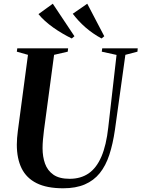

<svg xmlns="http://www.w3.org/2000/svg" viewBox="-20 -1003 761 1033"><path d="M654.5 -708 598.5 -305.5Q587.5 -229 568.2 -170.2Q549 -111.5 516.8 -71.5Q484.5 -31.5 436.2 -10.8Q388 10 320 10Q232 10 177 -17.5Q122 -45 96.2 -97.5Q70.5 -150 70.5 -225Q70.5 -242.5 72 -260.8Q73.5 -279 76 -298.5L130.5 -708L70.5 -725L73 -743H346.5L344.5 -725L271 -708L216.5 -301.5Q213.5 -276 211.2 -252Q209 -228 209 -205.5Q209 -160 222.2 -122.8Q235.5 -85.5 267.2 -63.2Q299 -41 354.5 -41Q414.5 -41 457 -70.2Q499.5 -99.5 525.8 -160.8Q552 -222 562.5 -317.5L607 -707.5L527.5 -725L530 -743H721L719.5 -725ZM541 -808 526.5 -796Q503 -808.5 481 -823.8Q459 -839 439.2 -856.2Q419.5 -873.5 402.5 -892Q385.5 -910.5 371.5 -929L449.5 -983ZM380.5 -808 366 -796Q340.5 -808.5 315 -823.5Q289.5 -838.5 266 -855.2Q242.5 -872 222.2 -890.2Q202 -908.5 187 -927L264 -983Z"/></svg>

Font: Merriweather 144pt SemiBold
Style: Italic
Weight: 600
Italic angle: -7.8°
Version: Version 2.101